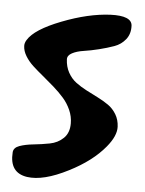

<svg xmlns="http://www.w3.org/2000/svg" viewBox="-45 -610 478 633"><g transform="rotate(5 194.0 -293.0)"><path d="M367.7 -541.5Q365.7 -574.2 295.4 -571.3Q222.2 -567.9 135.7 -534.2Q48.8 -500.5 26.9 -463.9Q20.5 -453.6 21 -443.8Q21.5 -427.7 31.5 -411.1Q41.5 -394.5 57.1 -380.1Q72.8 -365.7 91.3 -350.6Q109.9 -335.4 128.4 -319.1Q147 -302.7 162.1 -285.6Q177.2 -268.6 186.8 -247.1Q196.3 -225.6 196.3 -202.6Q196.3 -171.4 178 -153.8Q159.7 -136.2 133.1 -131.1Q106.4 -126 79.8 -123.3Q53.2 -120.6 33.9 -113.8Q14.6 -106.9 13.7 -91.3Q8.8 -23.4 67.9 -14.6Q122.1 -6.8 204.1 -48.8Q279.3 -86.9 321.3 -137.7Q352.5 -175.3 351.1 -205.6Q350.1 -228.5 339.4 -246.3Q328.6 -264.2 312.5 -275.4Q296.4 -286.6 276.9 -296.4Q257.3 -306.2 238 -316.2Q218.8 -326.2 202.9 -338.1Q187 -350.1 176.5 -369.1Q166 -388.2 165 -412.6Q164.6 -425.3 179.7 -433.3Q194.8 -441.4 218 -444.8Q241.2 -448.2 267.8 -454.8Q294.4 -461.4 317.1 -469.5Q339.8 -477.5 354.5 -496.1Q369.1 -514.6 367.7 -541.5Z"/></g></svg>

Font: Superheroes Libre
Style: Regular
Weight: 400
Version: Version 001.000